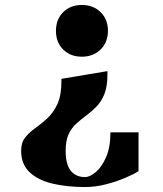

<svg xmlns="http://www.w3.org/2000/svg" viewBox="-20 -736 657 772"><path d="M309 -508Q263 -508 234 -537Q205 -566 205 -612Q205 -658 234 -687Q263 -716 309 -716Q355 -716 384.5 -687Q414 -658 414 -612Q414 -566 384.5 -537Q355 -508 309 -508ZM322 16Q248 16 190 2Q132 -12 98.5 -44Q65 -76 65 -130Q65 -163 81.5 -183.5Q98 -204 122 -221Q146 -238 170 -260Q194 -282 210.5 -317Q227 -352 227 -410V-419L412 -450V-436Q412 -389 400 -358.5Q388 -328 368.5 -308Q349 -288 328 -272.5Q307 -257 287.5 -239.5Q268 -222 256 -196.5Q244 -171 244 -130Q244 -75 264.5 -49.5Q285 -24 322 -24Q341 -24 365 -44Q389 -64 406.5 -104Q424 -144 424 -204H537V-48Q519 -36 484 -21Q449 -6 406.5 5Q364 16 322 16Z"/></svg>

Font: Wittgenstein Black
Style: Regular
Weight: 900
Designer: Jörg Drees
Foundry: Jörg Drees
Version: Version 1.303; ttfautohint (v1.8.4.7-5d5b)